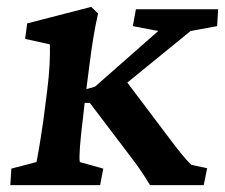

<svg xmlns="http://www.w3.org/2000/svg" viewBox="-20 -538 654 558"><path d="M10 0H271L280 -48L212 -67C209 -81 213 -130 221 -194L226 -239H241L367 -73C381 -54 395 -35 416 0H572L582 -49L536 -59C522 -72 499 -100 479 -127L350 -298L534 -448L611 -462L614 -511H375L366 -462L440 -448L256 -286L231 -279L239 -342C247 -405 254 -450 265 -499L245 -518L59 -470L53 -425L125 -409C126 -374 124 -328 117 -274L106 -188C95 -112 88 -76 86 -67L13 -48Z"/></svg>

Font: TPK Tissa Web SemiBold
Style: Italic
Weight: 600
Italic angle: -7°
Designer: Jacques Le Bailly, Suppakit Chalermlarp | Katatrad Co.,Ltd.
Foundry: Jacques Le Bailly, Cadson Demak Co.,Ltd.
Version: Version 5.000;Glyphs 3.1.2 (3151)